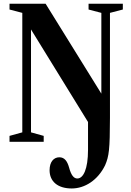

<svg xmlns="http://www.w3.org/2000/svg" viewBox="-20 -782 723 1059"><path d="M32.5 0H221V-32.5L151 -52V-619.5L465.5 -109V44C465.5 151 439.5 202.5 406.5 202.5C387 202.5 372.5 184.5 361 142C351.5 108 336.5 85.5 307.5 85.5C276.5 85.5 253.5 110.5 253.5 157C253.5 218.5 298 257.5 375.5 257.5C447.5 257.5 519 212.5 559.5 130C581.5 79 586 43.5 586.5 -132.5V-711L657.5 -729.5V-761.5H468.5V-729.5L539 -711V-265.5L231.5 -761.5H32.5V-729.5L103 -711V-52L32.5 -32.5Z"/></svg>

Font: Libre Caslon Condensed SemiBold
Style: Regular
Weight: 600
Designer: Pablo Impallari, Rodrigo Fuenzalida, Katja Schimmel, Ertekin Erdin
Foundry: Pablo Impallari, Rodrigo Fuenzalida
Version: Version 2.000;gftools[0.9.33]